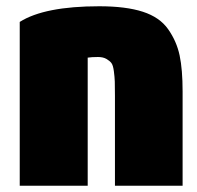

<svg xmlns="http://www.w3.org/2000/svg" viewBox="-20 -578 629 613"><path d="M563 15H347V-255Q347 -261 347 -272Q347 -303 346.5 -317.5Q346 -332 343.5 -351Q341 -370 335.5 -377Q330 -384 319.5 -390Q309 -396 293 -396Q273 -396 260 -394V15H43V-508Q122 -558 297 -558Q382 -558 436 -540.5Q490 -523 517 -484.5Q544 -446 553.5 -401Q563 -356 563 -286Z"/></svg>

Font: Repo
Style: ExtraBlack
Weight: 1000
Designer: Stefan Peev
Foundry: Context Ltd
Version: Version 001.000